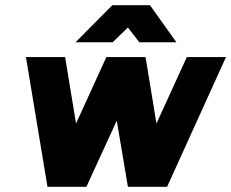

<svg xmlns="http://www.w3.org/2000/svg" viewBox="-20 -720 891 740"><path d="M271 -557H414L473 -614L517 -557H660L558 -700H413ZM700 -500 583 -244 541 -500H390L273 -244L231 -500H80L163 0H313L430 -255L473 0H624L851 -500Z"/></svg>

Font: Unageo
Style: ExtraBold-Italic
Weight: 800
Designer: Richard Sepsi
Foundry: Richard Sepsi
Version: Version 2.000